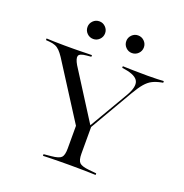

<svg xmlns="http://www.w3.org/2000/svg" viewBox="-133 -865 941 983"><g transform="rotate(20 337.5 -373.0)"><path d="M339.5 -160.5 118.5 -506.5Q105.6 -525.8 94.4 -537.1Q83.1 -548.4 70.2 -553.6Q57.3 -558.9 38.7 -560.5L18.5 -562.1V-571Q36.3 -570.2 60.5 -569.4Q84.7 -568.5 115.3 -568.5H118.5H123.4Q146 -568.5 165.3 -568.5Q184.7 -568.5 202.8 -569Q221 -569.4 236.7 -569.8Q252.4 -570.2 266.1 -570.2V-561.3L240.3 -558.9Q203.2 -555.6 198.8 -541.1Q194.4 -526.6 212.1 -496L384.7 -224.2L373.4 -216.9L505.6 -442.7Q535.5 -495.2 522.6 -522.6Q509.7 -550 450 -559.7L433.9 -562.1V-571Q456.5 -570.2 492.3 -569.4Q528.2 -568.5 570.2 -568.5Q600.8 -568.5 621.8 -569.4Q642.7 -570.2 657.3 -571V-562.1L648.4 -560.5Q620.2 -554.8 600.4 -544.8Q580.6 -534.7 562.9 -514.1Q545.2 -493.5 522.6 -454.8L351.6 -160.5ZM345.2 -2.4Q316.9 -2.4 291.9 -2Q266.9 -1.6 246 -1.2Q225 -0.8 206.5 0V-8.9L247.6 -12.9Q288.7 -16.9 300.8 -29.4Q312.9 -41.9 312.9 -78.2V-250.8L358.1 -179.8L387.9 -231.5V-78.2Q387.9 -41.9 400.4 -29.4Q412.9 -16.9 452.4 -12.9L493.5 -8.9V0Q475.8 -0.8 454.4 -1.2Q433.1 -1.6 408.9 -2Q384.7 -2.4 355.6 -2.4H350.8ZM243.5 -650Q223.4 -650 209.3 -664.1Q195.2 -678.2 195.2 -698.4Q195.2 -717.7 209.3 -731.9Q223.4 -746 243.5 -746Q262.9 -746 277 -731.9Q291.1 -717.7 291.1 -698.4Q291.1 -678.2 277 -664.1Q262.9 -650 243.5 -650ZM454 -650Q434.7 -650 420.6 -664.1Q406.5 -678.2 406.5 -698.4Q406.5 -717.7 420.6 -731.9Q434.7 -746 454 -746Q474.2 -746 488.3 -731.9Q502.4 -717.7 502.4 -698.4Q502.4 -678.2 488.3 -664.1Q474.2 -650 454 -650Z"/></g></svg>

Font: Playfair 144pt SemiExpanded Light
Style: Regular
Weight: 300
Width: 6
Designer: Claus Eggers Sørensen
Foundry: Claus Eggers Sørensen
Version: Version 2.203